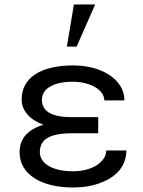

<svg xmlns="http://www.w3.org/2000/svg" viewBox="-20 -831 640 861"><path d="M301.8 -233.4Q231 -233.4 194.8 -213.6Q158.7 -193.8 158.7 -148.4Q158.7 -130.4 168.5 -114.7Q178.2 -99.1 197 -87.6Q215.8 -76.2 243.7 -69.6Q271.5 -63 307.6 -63Q339.8 -63 367.2 -70.3Q394.5 -77.6 414.3 -90.6Q434.1 -103.5 445.3 -120.4Q456.5 -137.2 456.5 -156.2H546.9Q546.4 -127.4 536.9 -103.8Q527.3 -80.1 510.5 -61.8Q493.7 -43.5 470.7 -30Q447.8 -16.6 421.4 -7.6Q395 1.5 366 5.6Q336.9 9.8 307.6 9.8Q254.9 9.8 210.9 -0.7Q167 -11.2 135 -31.5Q103 -51.8 85.4 -81.1Q67.9 -110.4 67.9 -148.4Q67.9 -194.8 95.5 -225.6Q123 -256.3 174.8 -271.5Q128.4 -288.6 102.8 -318.1Q77.1 -347.7 77.1 -384.3Q77.1 -422.4 93.3 -450.9Q109.4 -479.5 139.4 -498.8Q169.4 -518.1 212.2 -527.8Q254.9 -537.6 307.6 -537.6Q354 -537.6 395.8 -526.9Q437.5 -516.1 469 -495.8Q500.5 -475.6 519 -446.5Q537.6 -417.5 538.1 -380.9H447.8Q447.8 -398.9 436.3 -414.3Q424.8 -429.7 405.8 -440.7Q386.7 -451.7 361.3 -458Q335.9 -464.4 307.6 -464.4Q271 -464.4 244.6 -458Q218.3 -451.7 201.2 -440.7Q184.1 -429.7 176 -415Q168 -400.4 168 -383.8Q168 -365.7 175.3 -351.3Q182.6 -336.9 198.7 -326.7Q214.8 -316.4 240.2 -311Q265.6 -305.7 301.8 -305.7H420.4V-233.4ZM311.5 -811H406.7L323.7 -622.1H279.8Z"/></svg>

Font: Roboto Mono
Style: Regular
Weight: 400
Designer: Google
Version: Version 2.000985; 2015; ttfautohint (v1.3)